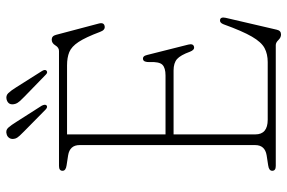

<svg xmlns="http://www.w3.org/2000/svg" viewBox="-174 -736 927 620"><g transform="rotate(-90 290.0 -426.5)"><path d="M48 -688.5Q48 -700 63.5 -700H435Q446 -700 453 -711.8Q460 -723.5 471.5 -723.5Q483.5 -723.5 487 -709.5L523.5 -571.5Q528 -554.5 514.5 -552.5Q502.5 -550.5 496.5 -567.5Q479 -614 464 -636.8Q449 -659.5 431.2 -666.8Q413.5 -674 388.5 -674H165.5V-356H355.5Q380.5 -356 390.5 -366.2Q400.5 -376.5 399 -407Q398.5 -426.5 407.5 -428.5Q418.5 -431 422 -415.5L455.5 -282.5Q459.5 -266.5 448.5 -264Q438.5 -261.5 432.5 -277Q421.5 -307.5 408.8 -318.8Q396 -330 372 -330H165.5V-66Q165.5 -26 213 -26H399Q425 -26 444.2 -36.2Q463.5 -46.5 481.2 -77Q499 -107.5 521 -168.5Q526 -181.5 535 -180Q545.5 -178.5 542 -162L503.5 3.5Q500.5 17 488 17Q478.5 17 470.2 8.5Q462 0 454 0H63.5Q48 0 48 -11.5Q48 -22 65.5 -24.5L98 -29.5Q131 -35 131 -66.5V-633.5Q131 -665 98 -670.5L65.5 -675.5Q48 -678 48 -688.5ZM206 -837.5 258 -756Q263.5 -745.5 259.5 -740.5Q254 -735.5 246 -743L175.5 -812.5Q168.5 -819.5 161.5 -826.8Q154.5 -834 152 -841.5Q149 -852.5 153.5 -859.8Q158 -867 166 -869Q179 -873 187.2 -863.8Q195.5 -854.5 206 -837.5ZM318 -837.5 369.5 -756Q376.5 -745.5 371.5 -740.5Q365.5 -735 358 -743L287 -812Q280 -819 273.2 -826.2Q266.5 -833.5 264 -841.5Q258 -863 277.5 -869Q290.5 -872.5 299 -863.5Q307.5 -854.5 318 -837.5Z"/></g></svg>

Font: Fraunces 72pt SuperSoft Thin
Style: Regular
Weight: 100
Version: Version 1.000;[b76b70a41]